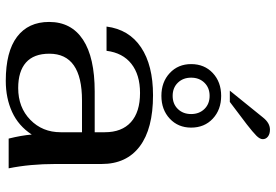

<svg xmlns="http://www.w3.org/2000/svg" viewBox="-165 -780 955 665"><g transform="rotate(90 312.5 -447.5)"><path d="M56 -140Q56 -217 117.5 -257.5Q179 -298 297 -298H438V-333Q438 -392 403 -423.5Q368 -455 302 -455Q239 -455 201 -425Q163 -395 156 -339H72Q82 -417 144 -458.5Q206 -500 310 -500Q426 -500 487 -454Q548 -408 548 -322V-162Q548 -74 563 0H460Q449 -44 446 -80Q416 -34 368 -12Q320 10 260 10Q159 10 107.5 -29Q56 -68 56 -140ZM438 -180V-254H328Q166 -254 166 -141Q166 -87 196.5 -60Q227 -33 285 -33Q352 -33 395 -75Q438 -117 438 -180ZM387 -881Q406 -905 429 -905Q444 -905 453 -898Q462 -891 462 -880Q462 -870 450 -858Q438 -846 411 -825L333 -766H294ZM202 -632Q202 -678 233 -707Q264 -736 312 -736Q360 -736 391 -707Q422 -678 422 -632Q422 -587 391 -558Q360 -529 312 -529Q264 -529 233 -558Q202 -587 202 -632ZM375 -632Q375 -660 357.5 -678Q340 -696 312 -696Q284 -696 266.5 -678Q249 -660 249 -632Q249 -604 266.5 -586Q284 -568 312 -568Q340 -568 357.5 -586Q375 -604 375 -632Z"/></g></svg>

Font: Fahkwang Medium
Style: Regular
Weight: 500
Version: Version 1.000; ttfautohint (v1.6)